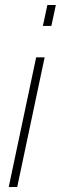

<svg xmlns="http://www.w3.org/2000/svg" viewBox="-20 -750 244 770"><path d="M170 -730H204L186 -646H152ZM125 -520H159L49 0H15Z"/></svg>

Font: Raleway ExtraLight
Style: Italic
Weight: 200
Italic angle: -12°
Designer: Matt McInerney, Pablo Impallari, Rodrigo Fuenzalida
Foundry: Matt McInerney, Pablo Impallari, Rodrigo Fuenzalida
Version: Version 4.026